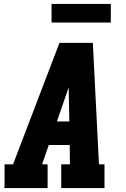

<svg xmlns="http://www.w3.org/2000/svg" viewBox="-20 -952 640 972"><path d="M0 0 3 -7V-120H46L281 -735H450L481 -120H509V0H290V-120H334L333 -218H227L193 -120H221V0ZM268 -337H331L328 -490Q328 -495 328 -500Q328 -505 328 -510Q326 -505 324.5 -500Q323 -495 321 -490ZM541 -838H241V-932H541Z"/></svg>

Font: Iosevka Etoile Heavy Oblique
Style: Regular
Weight: 900
Italic angle: -9°
Designer: Belleve Invis
Foundry: Belleve Invis
Version: Version 15.5.2; ttfautohint (v1.8.4)